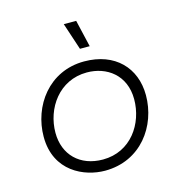

<svg xmlns="http://www.w3.org/2000/svg" viewBox="-107 -815 852 913"><g transform="rotate(-15 318.5 -358.0)"><path d="M299 4C476 4 579 -142 579 -293C579 -428 488 -524 336 -524C162 -524 58 -378 58 -227C58 -56 198 4 299 4ZM303 -50C190 -50 117 -123 117 -231C117 -351 198 -470 335 -470C432 -470 520 -409 520 -289C520 -169 441 -50 303 -50ZM333 -587H381L350 -720H289Z"/></g></svg>

Font: Fixel Display Light
Style: Italic
Weight: 300
Italic angle: -10°
Designer: AlfaBravo + MacPaw
Foundry: Kyrylo Tkachov, Marchela Mozhyna, Serhii Makarenko, Maria Weinstein, Zakhar Kryvoshyya
Version: Version 1.210;Glyphs 3.2 (3217)